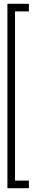

<svg xmlns="http://www.w3.org/2000/svg" viewBox="-20 -770 190 1010"><path d="M19 220V-750H132V-710H59V180H132V220Z"/></svg>

Font: Imbue 10pt Black
Style: Regular
Weight: 900
Designer: Tyler Finck
Foundry: Etcetera Type Company
Version: Version 1.102; ttfautohint (v1.8.3)